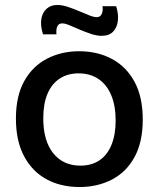

<svg xmlns="http://www.w3.org/2000/svg" viewBox="-20 -739 638 772"><path d="M300 13Q224 13 166.5 -18.5Q109 -50 76.5 -111.5Q44 -173 44 -262Q44 -353 77.5 -413Q111 -473 169 -503Q227 -533 298 -533Q372 -533 430 -502Q488 -471 521 -410Q554 -349 554 -258Q554 -168 521 -107.5Q488 -47 430 -17Q372 13 300 13ZM303 -73Q348 -73 379.5 -94Q411 -115 428 -156Q445 -197 445 -254Q445 -313 427.5 -355.5Q410 -398 376.5 -421Q343 -444 296 -444Q252 -444 220 -423Q188 -402 171 -362Q154 -322 154 -263Q154 -173 194 -123Q234 -73 303 -73ZM389 -595Q369 -595 346.5 -602.5Q324 -610 301.5 -619.5Q279 -629 260.5 -637Q242 -645 230 -645Q216 -645 210.5 -633Q205 -621 207 -601H153Q142 -635 146 -661.5Q150 -688 167 -703.5Q184 -719 210 -719Q230 -719 252.5 -711.5Q275 -704 297.5 -694.5Q320 -685 338.5 -677.5Q357 -670 369 -670Q384 -670 389.5 -684Q395 -698 392 -714H447Q457 -683 454 -656Q451 -629 435 -612Q419 -595 389 -595Z"/></svg>

Font: Bricolage Grotesque 24pt Medium
Style: Regular
Weight: 500
Designer: Mathieu Triay
Foundry: Atelier Triay
Version: Version 1.001;gftools[0.9.33.dev8+g029e19f]